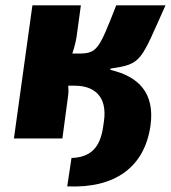

<svg xmlns="http://www.w3.org/2000/svg" viewBox="-20 -517 638 717"><path d="M392 -256 393 -261C511 -278 504 -288 598 -497H414C349 -331 343 -317 272 -317H250C257 -338 263 -360 266 -380L282 -497H101L32 0H213L234 -157C236 -169 236 -183 235 -197H259C331 -197 382 -158 368 -63C360 2 344 70 247 73L231 179C410 187 520 107 542 -48C559 -170 497 -232 392 -256Z"/></svg>

Font: Exo 2 Extra Bold
Style: Italic
Weight: 800
Italic angle: -8°
Designer: Natanael Gama
Version: Version 1.001;PS 001.001;hotconv 1.0.88;makeotf.lib2.5.64775